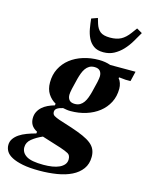

<svg xmlns="http://www.w3.org/2000/svg" viewBox="-221 -872 920 1173"><g transform="rotate(15 238.5 -285.0)"><path d="M144 212Q81 212 38.5 203.5Q-4 195 -30.5 181Q-57 167 -68 148.5Q-79 130 -79 109Q-79 87 -67 69.5Q-55 52 -35 38.5Q-15 25 11.5 15Q38 5 68 -3L70 -14Q44 -28 33.5 -46Q23 -64 23 -87Q23 -110 32 -128Q41 -146 56 -159.5Q71 -173 91 -182.5Q111 -192 133 -198L135 -209Q106 -225 87 -254Q68 -283 68 -326Q68 -375 88 -414Q108 -453 142.5 -480Q177 -507 223.5 -521.5Q270 -536 322 -536Q363 -536 396 -524H556L541 -461H510L469 -465L466 -460Q476 -449 481.5 -432Q487 -415 487 -398Q487 -349 467 -310.5Q447 -272 412.5 -245Q378 -218 332 -203.5Q286 -189 234 -189Q220 -189 208.5 -191Q197 -193 186 -195Q163 -190 150 -181.5Q137 -173 137 -158Q137 -142 149.5 -134.5Q162 -127 182 -120L266 -93Q311 -78 342.5 -64Q374 -50 394 -34Q414 -18 423 2Q432 22 432 48Q432 93 409 124.5Q386 156 346.5 175.5Q307 195 254.5 203.5Q202 212 144 212ZM248 -238Q267 -238 280.5 -246Q294 -254 303.5 -267.5Q313 -281 319.5 -298.5Q326 -316 331 -335Q342 -377 347.5 -403Q353 -429 353 -441Q353 -462 342 -474.5Q331 -487 307 -487Q288 -487 274.5 -479Q261 -471 251.5 -457.5Q242 -444 235.5 -426.5Q229 -409 224 -390Q213 -348 207.5 -322Q202 -296 202 -284Q202 -263 213 -250.5Q224 -238 248 -238ZM159 171Q188 171 214 167Q240 163 259 154Q278 145 289 131.5Q300 118 300 99Q300 73 283 63.5Q266 54 233 43L112 5Q73 22 46 44Q19 66 19 97Q19 131 50.5 151Q82 171 159 171ZM334 -588Q296 -588 273 -604.5Q250 -621 237 -647.5Q224 -674 218.5 -706Q213 -738 210 -768L249 -782L259 -748Q269 -716 289 -700.5Q309 -685 351 -685Q392 -685 419.5 -699.5Q447 -714 472 -748L497 -782L532 -762Q515 -732 496.5 -701Q478 -670 454.5 -645Q431 -620 401.5 -604Q372 -588 334 -588Z"/></g></svg>

Font: IBM Plex Serif
Style: Bold Italic
Weight: 700
Italic angle: -14°
Designer: Mike Abbink, Paul van der Laan, Pieter van Rosmalen
Foundry: Bold Monday
Version: Version 3.001